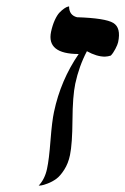

<svg xmlns="http://www.w3.org/2000/svg" viewBox="-20 -582 394 604"><path d="M127.9 -50.8Q134.3 -79.6 138.9 -140.4Q143.6 -201.2 149.9 -230Q170.9 -329.6 227.5 -412.1Q176.8 -412.1 155 -429.7Q133.3 -447.3 140.6 -481.9Q145 -502.4 152.3 -518.6Q159.7 -534.7 167.2 -542.5Q174.8 -550.3 181.9 -555.2Q189 -560.1 193.4 -561L197.3 -562Q197.3 -534.2 222.2 -527.8Q311.5 -524.9 336.4 -509.8Q361.3 -494.6 351.6 -449.2Q350.1 -441.9 343 -428.2Q335.9 -414.6 328.6 -407.2Q320.3 -404.3 310.1 -403.8Q284.2 -403.8 253.4 -420.9Q228.5 -373.5 216.8 -318.8Q208.5 -279.3 208 -204.3Q207.5 -129.4 200.2 -94.2Q194.8 -67.9 182.1 -48.1Q169.4 -28.3 157 -19.3Q144.5 -10.3 130.4 -4.9Q116.2 0.5 110.4 1.2Q104.5 2 101.6 2Q121.1 -18.6 127.9 -50.8Z"/></svg>

Font: Linux Biolinum O
Style: Italic
Weight: 400
Italic angle: -12°
Designer: Philipp H. Poll
Foundry: Philipp H. Poll
Version: Version 1.1.3